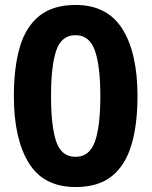

<svg xmlns="http://www.w3.org/2000/svg" viewBox="-20 -745 612 775"><path d="M535 -357Q535 -242 510.5 -160Q486 -78 431.5 -34Q377 10 285 10Q156 10 96 -87.5Q36 -185 36 -357Q36 -473 60 -555Q84 -637 139 -681Q194 -725 285 -725Q413 -725 474 -628Q535 -531 535 -357ZM186 -357Q186 -235 207 -173.5Q228 -112 285 -112Q341 -112 363 -173Q385 -234 385 -357Q385 -479 363 -541Q341 -603 285 -603Q228 -603 207 -541Q186 -479 186 -357Z"/></svg>

Font: Noto Sans Gujarati UI
Style: Bold
Weight: 700
Designer: Jelle Bosma - Monotype Design Team, Universal Thirst
Foundry: Monotype Imaging Inc.
Version: Version 2.106; ttfautohint (v1.8.4.7-5d5b)